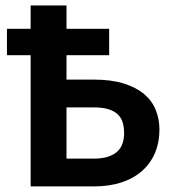

<svg xmlns="http://www.w3.org/2000/svg" viewBox="-20 -668 608 688"><path d="M218.3 -648.4V-564.9H371.1V-470.2H218.3V-382.8H315.4Q378.9 -382.8 423.8 -368.7Q468.8 -354.5 497.1 -330.3Q525.4 -306.2 538.3 -273.4Q551.3 -240.7 551.3 -204.1Q551.3 -157.7 535.4 -120.1Q519.5 -82.5 489.3 -55.7Q459 -28.8 415.3 -14.4Q371.6 0 315.4 0H89.8V-470.2H4.9V-564.9H89.8V-648.4ZM218.3 -283.2V-99.6H315.4Q347.2 -99.6 368.4 -106.9Q389.6 -114.3 402.1 -126.7Q414.6 -139.2 419.7 -155.8Q424.8 -172.4 424.8 -190.9Q424.8 -211.9 419.7 -229Q414.6 -246.1 402.1 -258.1Q389.6 -270 368.4 -276.6Q347.2 -283.2 315.4 -283.2Z"/></svg>

Font: Carlito
Style: Bold
Weight: 700
Designer: Lukasz Dziedzic
Foundry: tyPoland Lukasz Dziedzic
Version: Version 1.104